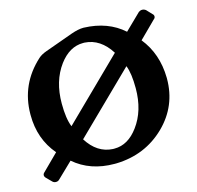

<svg xmlns="http://www.w3.org/2000/svg" viewBox="-82 -570 705 686"><g transform="rotate(-15 270.5 -226.5)"><path d="M12.7 -13.7 71.8 -72.3Q18.1 -135.3 18.1 -224.1V-227.1Q18.6 -337.4 101.6 -413.1Q112.8 -423.3 132.3 -430.2Q151.9 -437 188 -450.2Q209.5 -458 235.4 -467.3Q262.2 -476.6 280.3 -476.6H282.2Q371.1 -473.6 428.2 -422.4L487.3 -480Q493.2 -484.4 500 -484.4Q507.3 -484.4 513.7 -479.5L531.7 -460.4Q537.1 -456.1 537.1 -450.2Q537.1 -444.3 531.2 -439.9L470.2 -379.4Q521 -316.4 522.5 -227.1V-224.1Q522.5 -123 450.7 -52.7Q377 19 270 22H263.2Q173.8 22 113.8 -29.8L57.6 24.4Q52.2 30.3 44.4 30.3Q36.6 30.3 31.7 25.4L13.2 6.8Q7.8 1.5 7.8 -3.9Q7.8 -9.3 12.7 -13.7ZM148.9 -147.9 366.7 -361.3Q329.1 -420.9 271 -424.3H265.6Q215.3 -424.3 177.7 -374Q136.2 -317.9 136.2 -234.9Q136.2 -178.7 148.9 -147.9ZM394 -304.2 176.8 -91.8Q213.4 -33.7 271 -30.8H277.3Q327.1 -30.8 364.3 -81.1Q405.8 -136.7 405.8 -219.7Q405.8 -275.4 394 -304.2Z"/></g></svg>

Font: Caudex
Style: Bold
Weight: 700
Version: Version 1.01